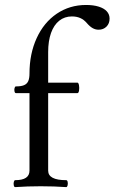

<svg xmlns="http://www.w3.org/2000/svg" viewBox="-20 -746 459 769"><path d="M41 -24.4Q98.1 -24.4 98.1 -62.5V-373H43.9Q39.6 -373 38.1 -379.9Q36.6 -386.7 38.3 -393.3Q40 -399.9 43.9 -399.9Q64.5 -399.9 76.2 -404.8Q87.9 -409.7 93 -420.9Q98.1 -432.1 98.1 -451.2Q98.1 -530.8 127 -593.5Q155.8 -656.2 207.5 -691.2Q259.3 -726.1 324.7 -726.1Q354 -726.1 375.2 -719.5Q396.5 -712.9 407.7 -700.7Q418.9 -688.5 418.9 -671.4Q418.9 -651.9 406.5 -639.4Q394 -627 375 -627Q362.3 -627 351.1 -633.3Q339.8 -639.6 327.6 -653.8Q315.9 -667.5 301.3 -673.8Q286.6 -680.2 268.1 -680.2Q238.8 -680.2 217.3 -663.1Q195.8 -646 184.3 -613.8Q172.9 -581.5 172.9 -537.6V-415H290Q294.4 -415 296.4 -404.5Q298.3 -394 296.6 -383.5Q294.9 -373 290 -373H172.9V-62.5Q172.9 -24.4 245.1 -24.4Q249.5 -24.4 251 -17.3Q252.4 -10.3 250.7 -3.4Q249 3.4 245.1 3.4Q197.3 0 143.1 0Q88.9 0 41 3.4Q36.6 3.4 35.2 -3.7Q33.7 -10.7 35.4 -17.6Q37.1 -24.4 41 -24.4Z"/></svg>

Font: Junicode Two Beta VF
Style: Regular
Weight: 400
Designer: Peter S. Baker
Foundry: Briery Creek Software
Version: Version 1.031 beta; ttfautohint (v1.8.1.43-b0c9)